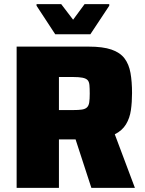

<svg xmlns="http://www.w3.org/2000/svg" viewBox="-20 -915 708 935"><path d="M61 0V-688H412Q481 -688 523 -673.5Q565 -659 586.5 -630.5Q608 -602 615.5 -559.5Q623 -517 623 -462Q623 -418 617.5 -379Q612 -340 593.5 -309.5Q575 -279 539 -261L637 0H425L336 -273L387 -245Q378 -239 368 -237.5Q358 -236 342 -236H267V0ZM267 -379H335Q363 -379 379 -381.5Q395 -384 403.5 -392Q412 -400 414.5 -416Q417 -432 417 -459Q417 -485 415.5 -501Q414 -517 406.5 -525Q399 -533 382 -536.5Q365 -540 335 -540H267ZM249 -748 158 -887V-895H278L336 -819L392 -895H512V-887L420 -748Z"/></svg>

Font: Saira Thin ExtraBold
Style: Regular
Weight: 800
Version: Version 1.101